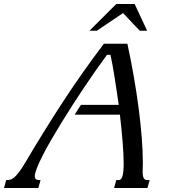

<svg xmlns="http://www.w3.org/2000/svg" viewBox="-145 -933 909 953"><path d="M370.6 -715.8H487.3Q504.9 -635.3 519 -553.7Q533.2 -472.2 543.2 -395.5Q553.2 -318.8 558.6 -250.2Q564 -181.6 564 -127Q564 -114.3 563.5 -102.5Q563 -90.8 563 -80.1Q563 -65.9 565.2 -57.9Q567.4 -49.8 570.6 -45.7Q573.7 -41.5 577.9 -40.3Q582 -39.1 585.9 -39.1H597.7L586.9 0H421.4L432.1 -39.1H444.8Q449.7 -39.1 454.1 -42.7Q458.5 -46.4 461.9 -55.7Q465.3 -64.9 467 -81.1Q468.8 -97.2 468.8 -122.6Q468.8 -145.5 467.3 -173.1Q465.8 -200.7 463.4 -231.7Q460.9 -262.7 457.5 -296.1Q454.1 -329.6 450.2 -363.8H226.1Q233.4 -376.5 241 -388.4Q248.5 -400.4 256.8 -412.6H444.3Q439 -448.2 433.8 -483.4Q428.7 -518.6 423.6 -550.8Q418.5 -583 413.3 -611.1Q408.2 -639.2 403.3 -661.1H386.2Q361.8 -628.4 333.5 -587.9Q305.2 -547.4 275.4 -503.2Q245.6 -459 215.8 -412.6Q186 -366.2 158.4 -321.3Q130.9 -276.4 106.9 -234.9Q83 -193.4 65.4 -158.7Q47.9 -124 37.8 -98.1Q27.8 -72.3 27.8 -58.6Q27.8 -46.9 33.9 -43Q40 -39.1 50.3 -39.1H56.2L45.4 0H-125L-114.3 -39.1H-111.8Q-102.5 -39.1 -93.8 -41.3Q-85 -43.5 -74.2 -52.5Q-63.5 -61.5 -49.6 -80.1Q-35.6 -98.6 -16.6 -130.9Q68.4 -275.4 164.3 -422.9Q260.3 -570.3 370.6 -715.8ZM432.1 -913.1H523.4L585.4 -780.3H548.8L465.8 -868.2L335.4 -780.3H298.8Z"/></svg>

Font: Arian Grqi
Style: Italic
Weight: 400
Italic angle: -15°
Designer: Ruben Hakobyan (Tarumian)
Foundry: Ruben Hakobyan (Tarumian)
Version: Version 1.002